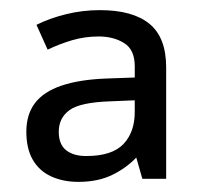

<svg xmlns="http://www.w3.org/2000/svg" viewBox="-20 -742 397 379"><path d="M177 -722Q242 -722 275 -695Q308 -668 308 -609V-389H261L249 -431Q229 -410 201 -396.5Q173 -383 135 -383Q104 -383 80.5 -394Q57 -405 44.5 -427Q32 -449 32 -482Q32 -516 49 -538.5Q66 -561 101.5 -573Q137 -585 190 -587L246 -589V-611Q246 -644 225 -657Q204 -670 175 -670Q147 -670 122 -662.5Q97 -655 74 -644L52 -693Q78 -706 110.5 -714Q143 -722 177 -722ZM198 -542Q138 -540 117 -524.5Q96 -509 96 -482Q96 -457 110.5 -445.5Q125 -434 150 -434Q201 -434 223.5 -457.5Q246 -481 246 -521V-544Z"/></svg>

Font: Noto Sans Kannada
Style: Regular
Weight: 400
Designer: Jelle Bosma - Monotype Design Team
Foundry: Monotype Imaging Inc.
Version: Version 2.003